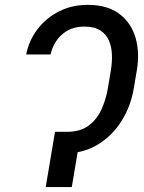

<svg xmlns="http://www.w3.org/2000/svg" viewBox="-20 -757 583 777"><path d="M227.5 -223.6H251.5Q306.2 -223.6 339.8 -249.5Q373.5 -275.4 391.4 -315.9Q409.2 -356.4 416.5 -399.9L428.7 -472.2Q434.1 -504.9 432.9 -536.4Q431.6 -567.9 420.4 -593.5Q409.2 -619.1 385.3 -634.3Q361.3 -649.4 320.8 -649.4Q268.1 -649.4 232.2 -618.4Q196.3 -587.4 184.6 -536.6H85.9Q97.7 -594.7 132.6 -639.9Q167.5 -685.1 219.5 -711.2Q271.5 -737.3 334.5 -737.3Q415.5 -737.3 463.6 -700.4Q511.7 -663.6 528.8 -603.3Q545.9 -543 533.7 -472.2L521.5 -399.9Q509.8 -329.1 472.9 -269Q436 -209 376.5 -172.4Q316.9 -135.7 235.8 -135.7H212.4ZM308.1 -223.6 270.5 0H165L202.6 -223.6Z"/></svg>

Font: Inter Variable
Style: Italic
Weight: 400
Italic angle: -9.39999°
Designer: Rasmus Andersson
Foundry: rsms
Version: Version 4.001;git-9221beed3